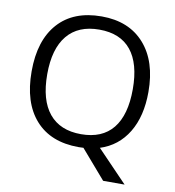

<svg xmlns="http://www.w3.org/2000/svg" viewBox="-95 -809 969 1063"><g transform="rotate(10 389.5 -277.5)"><path d="M717.8 -357.9Q717.8 -220.7 662.6 -129.9Q607.4 -39.1 506.8 -6.8L676.8 169.9H556.2L417 8.8L390.1 9.8Q232.4 9.8 146.7 -86.7Q61 -183.1 61 -358.9Q61 -533.2 147 -629.2Q232.9 -725.1 391.1 -725.1Q544.9 -725.1 631.3 -627.4Q717.8 -529.8 717.8 -357.9ZM148.9 -357.9Q148.9 -212.9 210.7 -137.9Q272.5 -63 390.1 -63Q508.8 -63 569.3 -137.7Q629.9 -212.4 629.9 -357.9Q629.9 -502 569.6 -576.4Q509.3 -650.9 391.1 -650.9Q272.5 -650.9 210.7 -575.9Q148.9 -501 148.9 -357.9Z"/></g></svg>

Font: f05545470
Style: Regular
Weight: 400
Foundry: Ascender Corporation
Version: Version 1.10